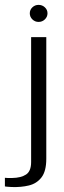

<svg xmlns="http://www.w3.org/2000/svg" viewBox="-73 -645 259 776"><path d="M-25.7 110.9Q-30.8 110.6 -40.6 109.9Q-50.3 109.3 -53.2 108.3V73.6Q-48.6 74.3 -39.8 74.5Q-31 74.7 -24 74.4Q11.8 73.8 32.3 60.4Q52.8 47 52.8 9.9V-495H114.1V-3.5Q114.1 47 94.7 72Q75.3 97 43.7 104.6Q12.1 112.3 -25.7 110.9ZM82.9 -556.4Q68.4 -556.4 57.9 -566.6Q47.4 -576.9 47.4 -591.1Q47.4 -605.5 57.9 -615.4Q68.4 -625.3 82.9 -625.3Q97.7 -625.3 108.3 -615.4Q119 -605.5 119 -591.2Q119 -576.9 108.3 -566.6Q97.7 -556.4 82.9 -556.4Z"/></svg>

Font: Alumni Sans SC Thin
Style: Regular
Weight: 100
Designer: Robert E. Leuschke
Foundry: Robert E. Leuschke
Version: Version 1.018